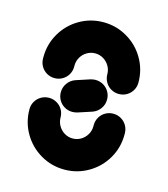

<svg xmlns="http://www.w3.org/2000/svg" viewBox="-86 -590 578 662"><g transform="rotate(15 203.5 -259.0)"><path d="M317.4 -226.3Q332.6 -226.3 345.4 -218.9Q358.1 -211.5 365.6 -198.7Q373 -185.9 373 -170.7V-166.3Q373 -120 350.2 -80.9Q327.4 -41.9 288.3 -19.1Q249.3 3.7 203.3 3.7Q157.4 3.7 118.3 -19.1Q79.3 -41.9 56.5 -80.9Q33.7 -120 33.7 -166.3Q33.7 -181.5 41.1 -194.3Q48.5 -207 61.3 -214.4Q74.1 -221.9 89.3 -221.9Q104.4 -221.9 117.2 -214.4Q130 -207 137.4 -194.3Q144.8 -181.5 144.8 -166.3Q144.8 -150.4 152.8 -136.9Q160.7 -123.3 174.1 -115.4Q187.4 -107.4 203.3 -107.4Q219.3 -107.4 232.6 -115.4Q245.9 -123.3 253.9 -136.9Q261.9 -150.4 261.9 -166.3V-170.7Q261.9 -185.9 269.3 -198.7Q276.7 -211.5 289.4 -218.9Q302.2 -226.3 317.4 -226.3ZM228.1 -323Q243.3 -323 256.1 -315.6Q268.9 -308.1 276.3 -295.4Q283.7 -282.6 283.7 -267.4Q283.7 -249.3 273 -234.6Q262.2 -220 245.6 -214.4L195.9 -198.1Q186.3 -195.6 178.5 -195.6Q163.3 -195.6 150.6 -203Q137.8 -210.4 130.4 -223.1Q123 -235.9 123 -251.1Q123 -269.3 133.7 -283.9Q144.4 -298.5 161.1 -304.1L210.7 -320.4Q220.4 -323 228.1 -323ZM89.3 -292.2Q74.1 -292.2 61.3 -299.6Q48.5 -307 41.1 -319.8Q33.7 -332.6 33.7 -347.8V-352.2Q33.7 -398.5 56.5 -437.6Q79.3 -476.7 118.3 -499.4Q157.4 -522.2 203.3 -522.2Q249.3 -522.2 288.3 -499.4Q327.4 -476.7 350.2 -437.6Q373 -398.5 373 -352.2Q373 -337 365.6 -324.3Q358.1 -311.5 345.4 -304.1Q332.6 -296.7 317.4 -296.7Q302.2 -296.7 289.4 -304.1Q276.7 -311.5 269.3 -324.3Q261.9 -337 261.9 -352.2Q261.9 -368.1 253.9 -381.7Q245.9 -395.2 232.6 -403.1Q219.3 -411.1 203.3 -411.1Q187.4 -411.1 174.1 -403.1Q160.7 -395.2 152.8 -381.7Q144.8 -368.1 144.8 -352.2V-347.8Q144.8 -332.6 137.4 -319.8Q130 -307 117.2 -299.6Q104.4 -292.2 89.3 -292.2Z"/></g></svg>

Font: 26F Galaxy Hebrew Black
Style: Regular
Weight: 900
Designer: C₂₉H₂₅N₃O₅
Version: Version 1.000